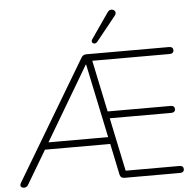

<svg xmlns="http://www.w3.org/2000/svg" viewBox="-61 -1003 1093 1071"><g transform="rotate(-5 485.5 -467.5)"><path d="M31 6Q22 6 16.5 2Q11 -2 11 -8.5Q11 -15 15 -22L413 -689Q418 -697 424.5 -701Q431 -705 440 -705H904Q915 -705 921 -700Q927 -695 927 -686Q927 -676 921 -671Q915 -666 904 -666H459L466 -690L534 -366L517 -377H884Q895 -377 901 -372Q907 -367 907 -358Q907 -348 901 -343Q895 -338 884 -338H525L538 -348L607 -20L586 -39H904Q915 -39 921 -34Q927 -29 927 -20Q927 -10 921 -5Q915 0 904 0H592Q572 0 567 -20L528 -207L548 -195H153L172 -207L55 -10Q51 -2 45 2Q39 6 31 6ZM433 -648 182 -224 173 -234H530L524 -225L435 -648ZM507 -768Q502 -762 495.5 -761Q489 -760 484 -763Q479 -766 477.5 -772Q476 -778 481 -785L580 -928Q586 -937 593.5 -939.5Q601 -942 608 -940Q615 -938 619.5 -933Q624 -928 624 -921Q624 -914 618 -906Z"/></g></svg>

Font: Nunito ExtraLight
Style: Regular
Weight: 200
Designer: Vernon Adams
Foundry: Vernon Adams
Version: Version 3.602;April 4, 2023;FontCreator 14.0.0.2856 64-bit